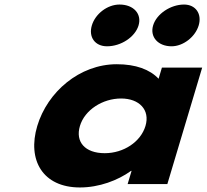

<svg xmlns="http://www.w3.org/2000/svg" viewBox="-20 -811 911 846"><path d="M506.7 -791C453.2 -791 399.9 -750 384.7 -699C369.4 -648 398.2 -607 451.7 -607C513.4 -607 575.3 -648 590.5 -699C605.8 -750 568.4 -791 506.7 -791ZM791 -791C731.8 -791 669.9 -750 654.7 -699C639.4 -648 676.8 -607 735.9 -607C786.9 -607 840.2 -648 855.5 -699C870.7 -750 842 -791 791 -791ZM144.2 -256C189.1 -406 330.5 -528 494.6 -528C578.1 -528 640.2 -505 678.8 -464L693.4 -513H870.8L717.4 0H542.4L559.7 -58H557.3C498.8 -16 416.9 15 332.2 15C168.1 15 99.3 -106 144.2 -256ZM332.2 -256C311.2 -186 354.4 -136 441.5 -136C525 -136 600 -186 621 -256C642.2 -327 593.4 -377 513.6 -377C432.5 -377 353.4 -327 332.2 -256Z"/></svg>

Font: Hussar
Style: BdSuprExtOblThree
Weight: 700
Foundry: Cannot Into Space Fonts
Version: Version 2.00